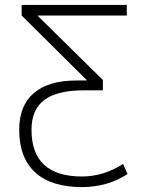

<svg xmlns="http://www.w3.org/2000/svg" viewBox="-20 -750 591 780"><path d="M495 -687H134V-685L398 -425V-383H321Q211 -383 159.5 -343.5Q108 -304 108 -223Q108 -33 313 -33Q400 -33 480 -84L498 -43Q417 10 313 10Q188 10 123 -49.5Q58 -109 58 -223Q58 -321 117.5 -372Q177 -423 291 -423H332V-425L68 -687V-730H495Z"/></svg>

Font: M PLUS 1p Light
Style: Regular
Weight: 300
Version: Version 1.061